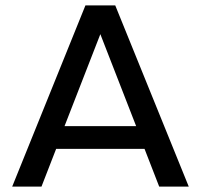

<svg xmlns="http://www.w3.org/2000/svg" viewBox="-20 -688 741 708"><path d="M25 0 295 -668H405L676 0H567L513 -139H187L133 0ZM218 -223H482L350 -562Z"/></svg>

Font: Gantari Medium
Style: Regular
Weight: 500
Designer: Anugrah Pasau
Foundry: Lafontype
Version: Version 1.000; ttfautohint (v1.8.4.7-5d5b)